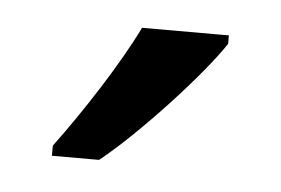

<svg xmlns="http://www.w3.org/2000/svg" viewBox="-28 -799 332 227"><g transform="rotate(5 138.0 -686.0)"><path d="M236 -756V-766H133C111 -721 72 -661 40 -618V-606H96C141 -642 211 -718 236 -756Z"/></g></svg>

Font: Noto Sans Lao Looped SemiCondensed
Style: Regular
Weight: 400
Width: 4
Designer: Mark Frömberg, Ben Mitchell
Foundry: The Fontpad Ltd
Version: Version 1.002